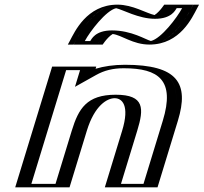

<svg xmlns="http://www.w3.org/2000/svg" viewBox="-20 -807 877 827"><path d="M457.6 -661C521.8 -661 584.5 -615 623.5 -615C733.5 -615 812.1 -787 812.1 -787H711.1C711.1 -787 684 -741 652 -741C611 -741 525.1 -787 486.1 -787C376.1 -787 297.5 -615 297.5 -615H398.5C398.5 -615 425.6 -661 457.6 -661ZM254.5 0H70.5L229.5 -520H369.5L360.6 -491C401.6 -514 452.9 -528 517.9 -528C709.9 -528 773.8 -459 721.2 -287L633.5 0H456.5L531.1 -244C562 -345 547.9 -384 473.9 -384C399.9 -384 360 -345 329.1 -244ZM462.2 -676C427.8 -676 401.8 -642.6 392.6 -630H320.4C345.3 -676.2 408.1 -772 481.5 -772C513.6 -772 599.8 -726 647.5 -726C681.9 -726 707.8 -759.4 717 -772H789.2C764.3 -725.8 701.5 -630 628.1 -630C597.7 -630 532 -676 462.2 -676ZM244.1 -15H90.1L239.9 -505H349.9L337 -462.7L365.2 -478.6C402.6 -499.5 450.4 -513 513.3 -513C700.4 -513 756.3 -450.6 706.2 -287L623.1 -15H476.1L546.1 -244C577.8 -347.6 562.8 -399 478.5 -399C394.5 -399 345.9 -347.9 314.1 -244ZM462.2 -676C532 -676 597.7 -630 628.1 -630C701.5 -630 764.3 -725.8 789.2 -772H717C707.8 -759.4 681.9 -726 647.5 -726C599.8 -726 513.6 -772 481.5 -772C408.1 -772 345.3 -676.2 320.4 -630H392.6C401.8 -642.6 427.8 -676 462.2 -676ZM244.1 -15 314.1 -244C345.9 -347.9 394.5 -399 478.5 -399C562.8 -399 577.8 -347.6 546.1 -244L476.1 -15H623.1L706.2 -287C756.3 -450.6 700.4 -513 513.3 -513C450.4 -513 402.6 -499.5 365.2 -478.6L337 -462.7L349.9 -505H239.9L90.1 -15ZM398 -615H296.9L306.9 -633.4C331 -678.2 398.3 -787 486.1 -787C525.9 -787 610.3 -741 652 -741C679.8 -741 699.6 -770.6 711.7 -787H812.7L802.8 -768.6C778.7 -723.8 711.3 -615 623.5 -615C583.6 -615 522.6 -661 457.6 -661C429.8 -661 410 -631.4 398 -615ZM254.5 0 329.1 -244C359.9 -344.8 400.3 -384 473.9 -384C547.6 -384 561.9 -344.8 531.1 -244L456.5 0H633.5L721.2 -287C773.8 -458.8 709.8 -528 517.9 -528C452.9 -528 401.6 -514 360.6 -491L369.5 -520H229.5L70.5 0ZM462.2 -676C388.8 -676 374 -637.2 368.5 -630H345.2C367.6 -672 437 -762.3 480.2 -771.7C507.1 -766.2 576.9 -726 647.5 -726C720.8 -726 735.6 -764.8 741.1 -772H764.5C742.5 -730.8 674.6 -641.1 630 -630.4C607.3 -636.2 547.2 -676 462.2 -676ZM219.1 -15H115.1L264.9 -505H324.9L302.9 -433L393.4 -483.7C429.4 -503.9 466.4 -513 513.3 -513C664.1 -513 734.5 -461.2 681.2 -287L598.1 -15H501.1L571.1 -244C600 -338.5 604 -399 478.5 -399C353.3 -399 318.1 -338.7 289.1 -244ZM465.3 -660.5C503.7 -656.4 552 -615 623.5 -615C756.6 -615 808.6 -733.4 828.7 -770.7L837.4 -787H687.5L678.2 -774.4C672.4 -766.4 658 -749.6 645.7 -742.2C611.1 -749.5 551.3 -787 486.1 -787C353.1 -787 301.1 -668.6 281 -631.3L272.2 -615H422.2L431.4 -627.6C437.5 -635.9 453.1 -653.7 465.3 -660.5ZM279.5 0 354.1 -244C387.8 -354.2 442.4 -384 473.9 -384C505.3 -384 539.8 -354.1 506.1 -244L431.5 0H658.5L746.2 -287C795.6 -448.4 745.5 -528 517.9 -528C470.1 -528 426.9 -521.4 391.7 -510.8L394.5 -520H204.5L45.5 0Z"/></svg>

Font: Hussar Outliner
Style: Obl
Weight: 700
Foundry: Cannot Into Space Fonts
Version: Version 0.92